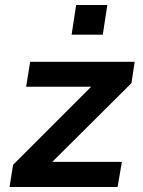

<svg xmlns="http://www.w3.org/2000/svg" viewBox="-20 -744 569 764"><path d="M18 0 32 -88 374 -430 370 -399H84L100 -498H516L503 -413L155 -67L159 -100H465L448 0ZM265 -606 283 -724H407L389 -606Z"/></svg>

Font: Nunito Sans 8pt
Style: Bold Italic
Weight: 700
Italic angle: -9°
Version: Version 3.101;gftools[0.9.27]